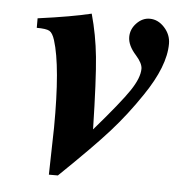

<svg xmlns="http://www.w3.org/2000/svg" viewBox="-41 -497 527 550"><g transform="rotate(5 222.0 -222.0)"><path d="M47.9 -402.8V-430.2Q145.5 -443.4 201.2 -457Q217.8 -397.5 224.1 -334.7Q230.5 -272 233.9 -127Q306.6 -210.9 331.8 -248.5Q356.9 -286.1 356.9 -312Q356.9 -327.6 337.9 -349.1Q314 -375.5 314 -399.9Q314 -422.4 330.6 -439.7Q347.2 -457 368.2 -457Q392.1 -457 410.6 -436.8Q429.2 -416.5 429.2 -390.1Q429.2 -325.7 370.1 -238.8Q330.1 -179.2 284.7 -128.4Q239.3 -77.6 145 13.2H119.1L122.1 -122.1Q123.5 -297.9 100.1 -372.1Q93.8 -392.1 84.5 -397.5Q75.2 -402.8 47.9 -402.8Z"/></g></svg>

Font: Accordance
Style: Bold-Italic
Weight: 700
Italic angle: -11°
Version: Version 1.2 (build January 31, 2020) Miklal Software Solutio